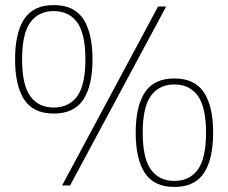

<svg xmlns="http://www.w3.org/2000/svg" viewBox="-20 -738 908 764"><path d="M311.5 -341.6Q274.9 -286.1 193.8 -286.1Q112.8 -286.1 76.4 -341.6Q40 -397 40 -502Q40 -606.9 76.4 -662.4Q112.8 -717.8 193.8 -717.8Q274.9 -717.8 311.5 -662.4Q348.1 -606.9 348.1 -502Q348.1 -397 311.5 -341.6ZM100.6 -355Q133.3 -310.1 193.8 -310.1Q254.4 -310.1 287.1 -355Q319.8 -399.9 319.8 -502Q319.8 -604 287.1 -648.9Q254.4 -693.8 193.8 -693.8Q133.3 -693.8 100.6 -648.9Q67.9 -604 67.9 -502Q67.9 -399.9 100.6 -355ZM258.8 0H227.1L608.9 -711.9H641.1ZM791.5 -49.6Q754.9 5.9 673.8 5.9Q592.8 5.9 556.4 -49.6Q520 -105 520 -210Q520 -314.9 556.4 -370.4Q592.8 -425.8 673.8 -425.8Q754.9 -425.8 791.5 -370.4Q828.1 -314.9 828.1 -210Q828.1 -105 791.5 -49.6ZM580.6 -63Q613.3 -18.1 673.8 -18.1Q734.4 -18.1 767.1 -63Q799.8 -107.9 799.8 -210Q799.8 -312 767.1 -356.9Q734.4 -401.9 673.8 -401.9Q613.3 -401.9 580.6 -356.9Q547.9 -312 547.9 -210Q547.9 -107.9 580.6 -63Z"/></svg>

Font: Creato Display Thin
Style: Regular
Weight: 265
Version: Version 1.000